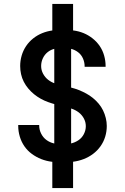

<svg xmlns="http://www.w3.org/2000/svg" viewBox="-20 -858 640 980"><path d="M299 -29Q271 -29 243.5 -32.5Q216 -36 190.5 -46Q165 -56 142.5 -72.5Q120 -89 104.5 -111.5Q89 -134 81 -161Q73 -188 73 -215Q73 -216 73 -217.5Q73 -219 73 -220H180Q180 -219 180 -218.5Q180 -218 180 -218Q180 -196 190 -176Q200 -156 217 -143.5Q234 -131 255.5 -126Q277 -121 299 -121Q320 -121 341 -125.5Q362 -130 380 -142Q398 -154 408 -173.5Q418 -193 418 -214Q418 -235 408 -253.5Q398 -272 381.5 -284.5Q365 -297 345 -303.5Q325 -310 305 -314.5Q285 -319 265 -324.5Q245 -330 225.5 -337Q206 -344 188 -354Q170 -364 154 -377Q138 -390 124.5 -406Q111 -422 101.5 -440.5Q92 -459 87.5 -479.5Q83 -500 83 -521Q83 -548 90.5 -574Q98 -600 113 -622.5Q128 -645 149.5 -662Q171 -679 196 -689Q221 -699 247.5 -702.5Q274 -706 301 -706Q328 -706 355 -702.5Q382 -699 406.5 -689Q431 -679 452.5 -662Q474 -645 489 -623Q504 -601 511.5 -574.5Q519 -548 519 -521Q519 -520 519 -519Q519 -518 519 -517H412Q412 -518 412 -518.5Q412 -519 412 -519Q412 -540 403.5 -559.5Q395 -579 378.5 -591.5Q362 -604 342 -609Q322 -614 301 -614Q281 -614 260.5 -609.5Q240 -605 224 -592.5Q208 -580 199 -561Q190 -542 190 -521Q190 -500 200 -481.5Q210 -463 226 -450.5Q242 -438 262 -431.5Q282 -425 302.5 -420.5Q323 -416 343 -411Q363 -406 382 -398.5Q401 -391 419.5 -381Q438 -371 454 -358Q470 -345 483.5 -329Q497 -313 506 -294.5Q515 -276 520 -255.5Q525 -235 525 -215Q525 -187 517 -160.5Q509 -134 493 -111.5Q477 -89 455 -72.5Q433 -56 407 -46Q381 -36 353.5 -32.5Q326 -29 299 -29ZM247 102V-83H257V-652H247V-838H353V-652H343V-83H353V102Z"/></svg>

Font: Iosevka Curly SmBdEx
Style: Regular
Weight: 600
Width: 7
Monospace: yes
Designer: Belleve Invis
Foundry: Belleve Invis
Version: Version 11.1.0; ttfautohint (v1.8.3)